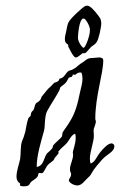

<svg xmlns="http://www.w3.org/2000/svg" viewBox="-20 -635 422 675"><path d="M379 -128C377 -130 374 -131 372 -131C359 -131 342 -111 335 -103C318 -83 316 -67 299 -60C297 -64 296 -70 296 -77C296 -102 310 -136 310 -158C310 -163 309 -170 309 -177C309 -184 317 -199 317 -207C317 -212 315 -214 315 -216C315 -299 343 -374 343 -423C343 -431 335 -433 329 -433C321 -433 312 -431 303 -431C284 -431 280 -420 266 -413C254 -405 247 -396 236 -391C231 -388 224 -388 219 -384C213 -379 210 -372 204 -366C198 -360 194 -360 189 -358C189 -358 187 -352 186 -351C180 -346 176 -346 171 -344C167 -341 160 -332 156 -329C145 -320 141 -312 127 -296C125 -292 124 -286 120 -282C116 -277 108 -274 106 -271C102 -265 101 -255 98 -249C98 -247 92 -244 91 -241C88 -236 89 -231 87 -227C86 -225 81 -222 80 -220C74 -205 71 -180 69 -172C65 -157 61 -146 58 -140C51 -122 54 -99 51 -77C48 -60 38 -35 38 -14C38 5 51 9 51 11C51 13 50 15 50 16C50 19 58 20 64 20C87 20 82 10 91 3C101 -5 108 -7 113 -16C114 -19 114 -27 119 -27C121 -27 124 -26 126 -26C135 -26 137 -42 149 -56C157 -64 170 -70 171 -77C171 -80 186 -94 186 -97C186 -99 185 -101 185 -102C185 -103 186 -103 186 -103C194 -114 206 -122 215 -132C225 -144 230 -160 244 -165C246 -160 246 -155 246 -149C246 -129 236 -106 236 -98C236 -96 237 -93 237 -91C237 -74 226 -56 226 -41C226 -27 230 -30 230 -23C230 -11 222 -7 222 -1C222 6 238 17 252 17C266 17 276 3 284 -5C295 -15 297 -17 302 -26C311 -43 328 -61 339 -74C356 -93 382 -101 382 -121C382 -124 381 -126 379 -128ZM266 -380C269 -373 270 -366 270 -358C270 -343 265 -327 262 -314C253 -271 246 -238 222 -202C215 -190 207 -181 200 -169C199 -166 199 -157 197 -154C192 -147 175 -134 168 -125C165 -122 166 -117 164 -114C160 -109 154 -103 149 -99C134 -89 137 -52 109 -48C109 -88 123 -133 135 -176C139 -192 136 -227 146 -245C156 -264 180 -300 189 -318C190 -320 191 -327 193 -329C197 -333 206 -338 211 -344C217 -351 219 -358 222 -362C225 -364 231 -363 233 -366C236 -368 234 -373 238 -373C240 -373 242 -372 243 -372C247 -372 251 -380 260 -380C262 -380 264 -380 266 -380ZM333 -569C333 -570 328 -576 325 -581C312 -598 297 -615 287 -615C282 -615 277 -613 278 -613C273 -611 228 -572 220 -555C216 -547 213 -523 211 -517C209 -510 208 -503 208 -498C208 -479 220 -482 220 -475V-471C220 -473 237 -433 246 -433C253 -433 260 -440 269 -447C272 -449 278 -447 281 -449C288 -455 297 -468 304 -473C323 -484 324 -494 331 -520C333 -532 336 -543 336 -553C336 -558 335 -564 333 -569ZM296 -534C296 -532 296 -529 296 -527C296 -508 280 -467 274 -467C268 -467 254 -490 254 -501C254 -506 257 -570 274 -570C280 -570 293 -550 296 -534Z"/></svg>

Font: Jim Nightshade
Style: Regular
Weight: 400
Designer: Astigmatic (AOETI)
Foundry: Astigmatic (AOETI)
Version: Version 1.000